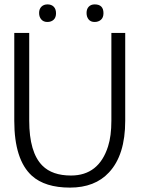

<svg xmlns="http://www.w3.org/2000/svg" viewBox="-20 -850 650 874"><path d="M550 -700V-300Q550 -144 476 -65Q412 4 298.5 4Q185 4 125 -50Q45 -123 45 -300V-700H113V-301Q113 -156 173 -96Q218 -51 303 -51Q430 -51 472 -184Q487 -231 487 -301V-700ZM195.5 -750Q178 -750 168 -761.5Q158 -773 158 -791Q158 -809 168.5 -819.5Q179 -830 196.5 -830Q214 -830 224.5 -819.5Q235 -809 235 -789.5Q235 -770 224 -760Q213 -750 195.5 -750ZM411 -830Q451 -830 451 -790Q451 -770 439.5 -760Q428 -750 410.5 -750Q393 -750 383.5 -761.5Q374 -773 374 -791Q374 -809 384 -819.5Q394 -830 411 -830Z"/></svg>

Font: Antic
Style: Regular
Weight: 400
Designer: Santiago Orozco
Foundry: Typemade
Version: Version 1.0012